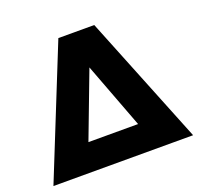

<svg xmlns="http://www.w3.org/2000/svg" viewBox="-108 -714 865 832"><g transform="rotate(-20 324.5 -297.5)"><path d="M407.2 -595.2H241.7L2.4 0H646.5ZM210 -127 324.7 -429.7 439 -127Z"/></g></svg>

Font: Now Black
Style: Regular
Weight: 400
Designer: Alfredo Marco Pradil
Foundry: Alfredo Marco Pradil
Version: Version 1.200;hotconv 1.0.109;makeotfexe 2.5.65596